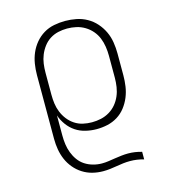

<svg xmlns="http://www.w3.org/2000/svg" viewBox="-111 -627 823 930"><g transform="rotate(-15 300.0 -162.5)"><path d="M292 213Q265 213 239 206.5Q213 200 190 185.5Q167 171 149.5 150Q132 129 121.5 104.5Q111 80 106.5 53.5Q102 27 102 0V-320Q102 -348 106.5 -376Q111 -404 122 -429.5Q133 -455 151 -476.5Q169 -498 193 -512.5Q217 -527 245 -532.5Q273 -538 301 -538Q329 -538 357 -532.5Q385 -527 410 -513Q435 -499 454 -477.5Q473 -456 485 -430.5Q497 -405 501.5 -376.5Q506 -348 506 -320V-210Q506 -183 502 -155.5Q498 -128 487.5 -102.5Q477 -77 460 -55Q443 -33 419.5 -18.5Q396 -4 369 2Q342 8 314 8Q287 8 259.5 1.5Q232 -5 209.5 -20Q187 -35 170.5 -57.5Q154 -80 145 -106V-5Q145 17 148 39Q151 61 159 82Q167 103 180 121Q193 139 211.5 151Q230 163 252 169Q274 175 296 175Q313 175 329.5 172.5Q346 170 362.5 167.5Q379 165 396 163Q413 161 430 161Q447 161 464 163.5Q481 166 498 171V209Q481 204 464 201.5Q447 199 429 199Q412 199 395 201Q378 203 361 206Q344 209 326.5 211Q309 213 292 213ZM301 -30Q324 -30 346.5 -35Q369 -40 389 -52Q409 -64 423.5 -81.5Q438 -99 447 -120Q456 -141 459.5 -164Q463 -187 463 -210V-320Q463 -343 459.5 -366Q456 -389 447.5 -410Q439 -431 424 -448.5Q409 -466 389 -478Q369 -490 346.5 -495Q324 -500 301 -500Q278 -500 256 -495Q234 -490 215 -478Q196 -466 182 -447.5Q168 -429 159.5 -408Q151 -387 148 -365Q145 -343 145 -320V-210Q145 -187 148 -165Q151 -143 159.5 -122Q168 -101 182 -83Q196 -65 215 -52.5Q234 -40 256 -35Q278 -30 301 -30Z"/></g></svg>

Font: Iosevka Curly Slab XLtEx
Style: Regular
Weight: 200
Width: 7
Monospace: yes
Designer: Belleve Invis
Foundry: Belleve Invis
Version: Version 11.1.0; ttfautohint (v1.8.3)